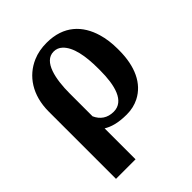

<svg xmlns="http://www.w3.org/2000/svg" viewBox="-208 -657 979 979"><g transform="rotate(-45 282.0 -167.5)"><path d="M55 203H196V-20C226 -2 264 10 326 10C359 10 388 3 414 -10C491 -49 530 -134 530 -250V-260C530 -301 525 -338 515 -372C487 -468 419 -538 296 -538C259 -538 226 -532 196 -519C112 -483 55 -401 55 -282ZM196 -107V-272C196 -372 216 -481 289 -481C307 -481 322 -475 335 -463C375 -426 389 -350 389 -259V-245C389 -139 366 -47 289 -47C244 -47 213 -69 196 -107Z"/></g></svg>

Font: Aerodynamic
Style: Regular
Weight: 500
Designer: Google
Version: Version 2.000980; 2014